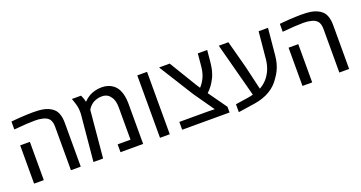

<svg xmlns="http://www.w3.org/2000/svg" viewBox="-39 -1219 3427 1824"><g transform="rotate(-20 1674.5 -307.0)"><path d="M456.5 0V-440.9Q456.5 -493.7 433.6 -519.8Q410.6 -545.9 364.3 -553.7Q352.5 -557.1 334.7 -558.8Q316.9 -560.5 294.4 -560.5Q261.2 -560.5 210.2 -557.6Q159.2 -554.7 83.5 -547.9V-627.9Q107.4 -630.4 130.4 -632.1Q153.3 -633.8 175.3 -635.7Q213.9 -638.2 245.6 -639.4Q277.3 -640.6 303.2 -640.6Q358.9 -640.6 394.8 -635.3Q430.7 -629.9 460.4 -616.7Q490.2 -603.5 510.3 -584Q530.3 -564.5 541.5 -534.2Q549.3 -513.2 552.5 -491Q555.7 -468.8 555.7 -440.9V0ZM84 0V-386.7H182.1V0Z M684.1 0 727.1 -458.5Q728 -469.2 728.3 -477.5Q728.5 -485.8 728.5 -493.7Q728.5 -509.3 726.8 -523.4Q725.1 -537.6 721.2 -554.7Q720.2 -560.5 716.6 -571.8Q712.9 -583 709.5 -594Q706.1 -605 704.6 -609.4Q702.6 -615.2 700.4 -621.1Q698.2 -627 696.3 -632.8H789.1Q797.9 -614.3 803.7 -597.4Q809.6 -580.6 812 -565.4H818.8Q825.2 -575.2 844.2 -589.8Q863.3 -604.5 882.3 -614.3Q901.4 -624.5 932.4 -632.6Q963.4 -640.6 999 -640.6Q1033.7 -640.6 1062 -631.3Q1090.3 -622.1 1111.3 -606Q1126 -594.7 1137.5 -581.1Q1148.9 -567.4 1157.2 -551.3Q1171.9 -523.4 1179.2 -486.8Q1186.5 -450.2 1186.5 -405.8V0H957.5V-79.1H1087.4V-405.8Q1087.4 -441.4 1080.1 -469Q1072.8 -496.6 1058.1 -514.2Q1049.8 -527.8 1037.6 -537.8Q1025.4 -547.9 1008.8 -553.5Q992.2 -559.1 970.7 -559.1Q940.9 -559.1 915 -550.3Q889.2 -541.5 873 -529.8Q857.4 -518.1 845.2 -504.4Q833 -490.7 825.2 -475.1L781.7 0Z M1356.9 0V-630.9H1455.6V0Z M1581.1 0V-79.1H1875.5L1938.5 -77.6L1793.9 -284.2L1577.1 -630.9H1684.6L1849.6 -358.4L1877 -316.4Q1911.1 -352.5 1931.2 -398.2Q1951.2 -443.8 1956.5 -499.5L1968.8 -630.9H2063.5L2051.8 -505.9Q2049.3 -485.4 2046.4 -466.6Q2043.5 -447.8 2039.1 -430.7Q2034.7 -413.6 2028.8 -397.5Q2022.5 -377.9 2013.4 -359.9Q2004.4 -341.8 1993.2 -323.7Q1979.5 -301.3 1963.1 -281.2Q1946.8 -261.2 1927.7 -243.7L2060.1 -57.6V0Z M2144 27.3V-52.7L2270.5 -71.8Q2284.2 -74.2 2298.1 -76.9Q2312 -79.6 2325.7 -83.5L2180.7 -630.9H2277.8L2353 -349.1L2407.7 -114.3Q2448.2 -135.7 2479.7 -170.7Q2511.2 -205.6 2531.2 -252Q2551.3 -298.3 2557.1 -354L2583.5 -630.9H2678.2L2652.3 -357.4Q2648.4 -318.4 2638.9 -283.2Q2629.4 -248 2614 -216.3Q2598.6 -184.6 2577.6 -156.7Q2538.1 -93.3 2470.7 -52.5Q2403.3 -11.7 2309.6 2.4Q2264.2 9.3 2222.7 15.4Q2181.2 21.5 2144 27.3Z M3169.9 0V-440.9Q3169.9 -493.7 3147 -519.8Q3124 -545.9 3077.6 -553.7Q3065.9 -557.1 3048.1 -558.8Q3030.3 -560.5 3007.8 -560.5Q2974.6 -560.5 2923.6 -557.6Q2872.6 -554.7 2796.9 -547.9V-627.9Q2820.8 -630.4 2843.8 -632.1Q2866.7 -633.8 2888.7 -635.7Q2927.2 -638.2 2959 -639.4Q2990.7 -640.6 3016.6 -640.6Q3072.3 -640.6 3108.2 -635.3Q3144 -629.9 3173.8 -616.7Q3203.6 -603.5 3223.6 -584Q3243.7 -564.5 3254.9 -534.2Q3262.7 -513.2 3265.9 -491Q3269 -468.8 3269 -440.9V0ZM2797.4 0V-386.7H2895.5V0Z"/></g></svg>

Font: Open Sans Medium
Style: Regular
Weight: 500
Designer: Monotype Design Team
Foundry: Monotype Imaging Inc.
Version: Version 3.000